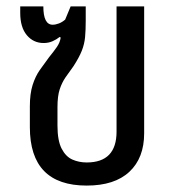

<svg xmlns="http://www.w3.org/2000/svg" viewBox="-20 -568 544 598"><path d="M250 10Q73 10 73 -172V-237Q73 -276 81.5 -303Q90 -330 104 -350Q118 -370 133 -390Q147 -407 157 -421.5Q167 -436 169 -451L166 -453Q156 -445 143.5 -439.5Q131 -434 116 -434Q84 -434 63.5 -458.5Q43 -483 43 -528V-548H115Q115 -491 144 -491Q153 -491 163.5 -495Q174 -499 183 -507L200 -548H247V-504Q247 -474 245 -452.5Q243 -431 235 -410.5Q227 -390 209 -362Q195 -343 184 -327Q173 -311 166 -290Q159 -269 159 -234V-177Q159 -130 172 -105Q185 -80 205.5 -71Q226 -62 250 -62Q343 -62 343 -158V-548H429V-153Q429 -76 383 -33Q337 10 250 10Z"/></svg>

Font: Noto Sans Thai SemCond
Style: Regular
Weight: 400
Width: 4
Designer: Monotype Design Team
Foundry: Monotype Imaging Inc.
Version: Version 2.002; ttfautohint (v1.8.4.7-5d5b)